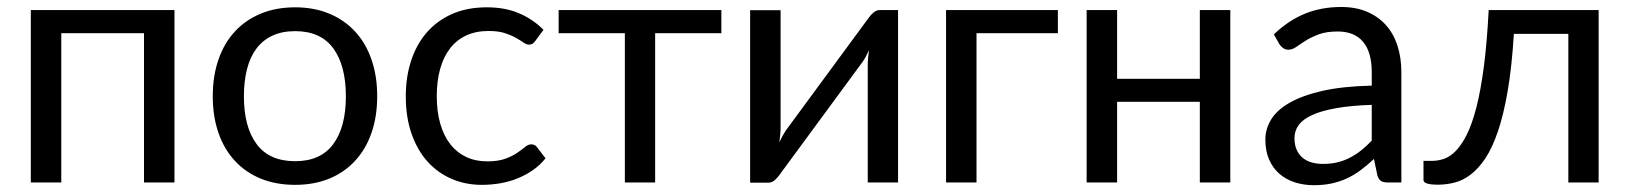

<svg xmlns="http://www.w3.org/2000/svg" viewBox="-20 -536 4786 564"><path d="M492.5 0H403V-438.5H160V0H70.5V-506.5H492.5Z M847 -514.5Q902.5 -514.5 947 -496Q991.5 -477.5 1023 -443.5Q1054.5 -409.5 1071.2 -361.2Q1088 -313 1088 -253.5Q1088 -193.5 1071.2 -145.5Q1054.5 -97.5 1023 -63.5Q991.5 -29.5 947 -11.2Q902.5 7 847 7Q791 7 746.2 -11.2Q701.5 -29.5 670 -63.5Q638.5 -97.5 621.8 -145.5Q605 -193.5 605 -253.5Q605 -313 621.8 -361.2Q638.5 -409.5 670 -443.5Q701.5 -477.5 746.2 -496Q791 -514.5 847 -514.5ZM847 -62.5Q922 -62.5 959 -112.8Q996 -163 996 -253Q996 -343.5 959 -394Q922 -444.5 847 -444.5Q809 -444.5 780.8 -431.5Q752.5 -418.5 733.8 -394Q715 -369.5 705.8 -333.8Q696.5 -298 696.5 -253Q696.5 -163 733.8 -112.8Q771 -62.5 847 -62.5Z M1553 -416.5Q1549 -411 1545 -408Q1541 -405 1534 -405Q1526.5 -405 1517.5 -411.2Q1508.5 -417.5 1495.2 -425Q1482 -432.5 1462.8 -438.8Q1443.5 -445 1415.5 -445Q1378 -445 1349.5 -431.8Q1321 -418.5 1301.8 -393.5Q1282.5 -368.5 1272.8 -333Q1263 -297.5 1263 -253.5Q1263 -207.5 1273.5 -171.8Q1284 -136 1303.2 -111.8Q1322.5 -87.5 1349.8 -74.8Q1377 -62 1411 -62Q1443.5 -62 1464.5 -69.8Q1485.5 -77.5 1499.2 -87Q1513 -96.5 1522.2 -104.2Q1531.5 -112 1540.5 -112Q1551.5 -112 1557.5 -103.5L1582.5 -71Q1566 -50.5 1545 -36Q1524 -21.5 1499.8 -11.8Q1475.5 -2 1449 2.5Q1422.5 7 1395 7Q1347.5 7 1306.8 -10.5Q1266 -28 1236 -61.2Q1206 -94.5 1189 -143Q1172 -191.5 1172 -253.5Q1172 -310 1187.8 -358Q1203.5 -406 1233.8 -440.8Q1264 -475.5 1308.2 -495Q1352.5 -514.5 1410 -514.5Q1463.5 -514.5 1504.2 -497.2Q1545 -480 1576.5 -448.5Z M2099 -438.5H1904.5V0H1815.5V-438.5H1621V-506.5H2099Z M2618 -506.5V0H2529V-344Q2529 -354 2530 -365.5Q2531 -377 2532.5 -388.5Q2528 -378.5 2523.5 -370Q2519 -361.5 2514 -354.5L2269.5 -22Q2264 -14 2255.8 -6.8Q2247.5 0.5 2237.5 0.5H2183.5V-506H2273V-162Q2273 -152.5 2272 -141.2Q2271 -130 2269.5 -118.5Q2274 -128 2278.5 -136.2Q2283 -144.5 2287.5 -151.5L2532 -484Q2537.5 -492 2546 -499.2Q2554.5 -506.5 2564.5 -506.5Z M3087.5 -438.5H2848.5V0H2759V-506.5H3087.5Z M3594 -506.5V0H3504.5V-237H3261.5V0H3172V-506.5H3261.5V-304.5H3504.5V-506.5Z M4009.5 -228Q3948 -226 3904.8 -218.2Q3861.5 -210.5 3834.2 -198Q3807 -185.5 3794.8 -168.5Q3782.5 -151.5 3782.5 -130.5Q3782.5 -110.5 3789 -96Q3795.5 -81.5 3806.8 -72.2Q3818 -63 3833.2 -58.8Q3848.5 -54.5 3866 -54.5Q3889.5 -54.5 3909 -59.2Q3928.5 -64 3945.8 -73Q3963 -82 3978.8 -94.5Q3994.5 -107 4009.5 -123ZM3722 -435Q3764 -475.5 3812.5 -495.5Q3861 -515.5 3920 -515.5Q3962.5 -515.5 3995.5 -501.5Q4028.5 -487.5 4051 -462.5Q4073.5 -437.5 4085 -402Q4096.5 -366.5 4096.5 -324V0H4057Q4044 0 4037 -4.2Q4030 -8.5 4026 -21L4016 -69Q3996 -50.5 3977 -36.2Q3958 -22 3937 -12.2Q3916 -2.5 3892.2 2.8Q3868.5 8 3839.5 8Q3810 8 3784 -0.2Q3758 -8.5 3738.8 -25Q3719.5 -41.5 3708.2 -66.8Q3697 -92 3697 -126.5Q3697 -156.5 3713.5 -184.2Q3730 -212 3767 -233.5Q3804 -255 3863.5 -268.8Q3923 -282.5 4009.5 -284.5V-324Q4009.5 -383 3984 -413.2Q3958.5 -443.5 3909.5 -443.5Q3876.5 -443.5 3854.2 -435.2Q3832 -427 3815.8 -416.8Q3799.5 -406.5 3787.8 -398.2Q3776 -390 3764.5 -390Q3755.5 -390 3749 -394.8Q3742.5 -399.5 3738 -406.5Z M4676 0H4587V-436.5H4427Q4421 -340 4409 -269.8Q4397 -199.5 4380.2 -150.2Q4363.5 -101 4342.8 -70.2Q4322 -39.5 4299.2 -22.5Q4276.5 -5.5 4252.2 0.5Q4228 6.5 4204 6.5Q4161.5 6.5 4161.5 -7V-63.5H4187.5Q4204.5 -63.5 4222 -69.5Q4239.5 -75.5 4256.2 -92.5Q4273 -109.5 4288.5 -140.2Q4304 -171 4316.8 -220.2Q4329.5 -269.5 4338.8 -339.8Q4348 -410 4353 -506.5H4676Z"/></svg>

Font: Lato
Style: Regular
Weight: 400
Designer: Lukasz Dziedzic with Adam Twardoch and Botio Nikoltchev
Foundry: tyPoland Lukasz Dziedzic
Version: Version 2.015; 2015-08-06; http://www.latofonts.com/